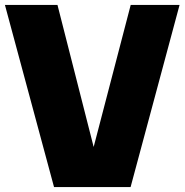

<svg xmlns="http://www.w3.org/2000/svg" viewBox="-26 -760 750 780"><path d="M193.5 0 -6 -740H207.5L354.5 -163L505 -740H703.5L504.5 0Z"/></svg>

Font: Encode Sans SemiCondensed SemiCondensed Black
Style: Regular
Weight: 900
Width: 4
Designer: Multiple Designers
Foundry: Impallari Type
Version: Version 3.000; ttfautohint (v1.8.3) -l 8 -r 50 -G 200 -x 14 